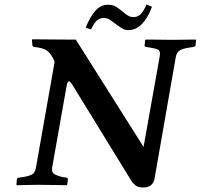

<svg xmlns="http://www.w3.org/2000/svg" viewBox="-20 -822 892 854"><path d="M574 -746Q590 -746 603 -756.5Q616 -767 632 -802L656 -792Q638 -743 611.5 -715.5Q585 -688 550 -688Q534 -688 520 -697.5Q506 -707 492 -717Q480 -727 468 -734.5Q456 -742 442 -742Q423 -742 410.5 -730.5Q398 -719 385 -691L361 -699Q381 -748 404.5 -774.5Q428 -801 460 -801Q483 -801 498 -791Q513 -781 526 -770Q537 -760 548.5 -753Q560 -746 574 -746ZM223 -547Q216 -567 200 -586.5Q184 -606 148 -611L134 -613Q131 -613 127.5 -615Q124 -617 124 -622L122 -645L124 -647Q124 -647 148 -647Q172 -647 206 -646.5Q240 -646 271 -646Q302 -646 317 -646L617 -171H619L690 -569Q695 -595 683 -601Q671 -607 644 -611L630 -613Q623 -614 623 -621L626 -645L628 -646Q628 -646 645.5 -646Q663 -646 687.5 -645.5Q712 -645 731 -645Q744 -645 764 -645Q784 -645 803.5 -645.5Q823 -646 836.5 -646Q850 -646 850 -646L852 -645L850 -621Q849 -614 840 -613L826 -611Q796 -607 781 -598.5Q766 -590 762 -569L667 -25Q664 -9 651.5 1.5Q639 12 617 12Q594 12 582.5 2.5Q571 -7 566 -15L303 -443Q301 -447 296 -453.5Q291 -460 287 -460Q283 -460 280 -452.5Q277 -445 276 -438L212 -77Q208 -54 225.5 -45.5Q243 -37 261 -34L275 -32Q282 -31 282 -23L279 0L277 2Q277 2 263.5 1.5Q250 1 229.5 1Q209 1 189 0.5Q169 0 155 0Q136 0 112.5 0.5Q89 1 72 1.5Q55 2 55 2L53 0L55 -23Q55 -28 58.5 -30Q62 -32 65 -32L79 -34Q107 -38 121.5 -45.5Q136 -53 140 -77Z"/></svg>

Font: Libertinus Serif SemiBold
Style: Italic
Weight: 600
Italic angle: -11.5°
Designer: Philipp H. Poll, Khaled Hosny
Foundry: Caleb Maclennan
Version: Version 7.051;RELEASE